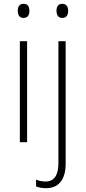

<svg xmlns="http://www.w3.org/2000/svg" viewBox="-20 -745 448 1006"><path d="M103 -725C81 -725 73 -709 73 -688C73 -667 82 -651 103 -651C125 -651 134 -666 134 -688C134 -709 127 -725 103 -725ZM276 -688C276 -667 285 -651 306 -651C328 -651 337 -666 337 -688C337 -709 329 -725 306 -725C284 -725 276 -709 276 -688ZM122 -529H84V0H122ZM222 241C282 241 324 202 324 113V-529H286V110C286 173 264 206 219 206C202 206 185 203 169 196V232C182 237 200 241 222 241Z"/></svg>

Font: Noto Sans SemiCondensed ExtraLight
Style: Regular
Weight: 200
Width: 4
Designer: Monotype Design Team
Foundry: Monotype Imaging Inc.
Version: Version 2.013